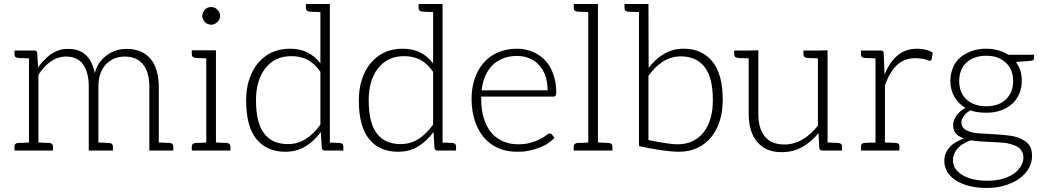

<svg xmlns="http://www.w3.org/2000/svg" viewBox="-20 -748 5198 954"><path d="M822 -38H816H809C806 -38 801 -39 794 -39C787 -39 778 -40 769 -40V-318C769 -348 765 -375 758 -398C751 -421 741 -441 727 -457C713 -473 696 -485 676 -493C656 -501 635 -505 610 -505C593 -505 575 -503 559 -498C543 -493 528 -486 514 -476C500 -466 487 -454 476 -439C465 -424 457 -406 451 -385C443 -423 429 -453 407 -474C385 -495 356 -505 320 -505C304 -505 289 -504 275 -499C261 -495 248 -488 235 -480C223 -472 211 -461 200 -450C189 -439 179 -427 169 -413L165 -485C164 -493 159 -497 150 -497H124H52V-478C52 -467 58 -461 71 -460H77C79 -460 81 -459 84 -459H99C106 -459 115 -458 124 -458V-40C112 -40 102 -38 94 -38H78H71C58 -37 52 -31 52 -20V0H124H171H243V-20C243 -31 237 -37 224 -38H218H211C208 -38 203 -39 196 -39C189 -39 180 -40 171 -40V-376C189 -405 210 -427 233 -443C256 -459 281 -467 308 -467C345 -467 373 -455 392 -429C411 -403 421 -366 421 -318V0H469H541V-20C541 -31 534 -37 521 -38H516H508C505 -38 500 -39 493 -39C486 -39 478 -40 469 -40V-318C469 -343 472 -364 479 -383C486 -402 496 -418 508 -430C520 -442 534 -452 550 -458C566 -464 583 -467 600 -467C639 -467 669 -454 690 -429C711 -403 722 -367 722 -318V0H769H841V-20C841 -31 835 -37 822 -38Z M998 -638C1002 -634 1007 -631 1012 -629C1017 -627 1023 -625 1029 -625C1035 -625 1041 -627 1046 -629C1051 -631 1056 -634 1060 -638C1064 -642 1068 -647 1070 -652C1072 -657 1074 -663 1074 -669C1074 -675 1072 -680 1070 -686C1068 -691 1064 -696 1060 -700C1056 -704 1051 -708 1046 -710C1041 -712 1035 -713 1029 -713C1023 -713 1017 -712 1012 -710C1007 -708 1002 -704 998 -700C994 -696 991 -691 989 -686C987 -681 985 -675 985 -669C985 -663 987 -657 989 -652C991 -647 994 -642 998 -638ZM1105 -38H1100H1092C1089 -38 1084 -39 1077 -39C1070 -39 1062 -40 1053 -40V-498H1005H933V-478C933 -467 940 -461 953 -460H958C960 -460 963 -459 966 -459H981C988 -459 996 -458 1005 -458V-40C994 -40 984 -38 976 -38H959H953C940 -37 933 -31 933 -20V0H1005H1053H1125V-20C1125 -31 1118 -37 1105 -38Z M1686 -20C1686 -31 1680 -37 1667 -38H1662H1655C1652 -38 1647 -39 1641 -39H1619V-728H1572H1500V-708C1500 -697 1507 -691 1520 -690H1525C1527 -690 1529 -689 1532 -689H1548C1555 -689 1563 -688 1572 -688V-433C1554 -457 1533 -475 1508 -487C1483 -500 1454 -506 1420 -506C1385 -506 1354 -499 1327 -486C1300 -473 1278 -454 1259 -431C1240 -408 1227 -380 1217 -349C1207 -318 1203 -284 1203 -248C1203 -163 1220 -99 1254 -57C1288 -15 1336 6 1397 6C1434 6 1467 -2 1497 -20C1527 -38 1552 -62 1574 -92L1579 -13C1580 -4 1585 0 1593 0H1619H1686V-15ZM1572 -129C1551 -99 1527 -75 1500 -58C1473 -41 1444 -32 1411 -32C1360 -32 1320 -49 1293 -84C1266 -119 1252 -174 1252 -248C1252 -281 1255 -310 1263 -337C1271 -364 1282 -388 1297 -407C1312 -426 1330 -442 1352 -453C1374 -464 1400 -469 1429 -469C1458 -469 1485 -463 1508 -451C1531 -439 1553 -419 1572 -391Z M2246 -20C2246 -31 2240 -37 2227 -38H2222H2215C2212 -38 2207 -39 2201 -39H2179V-728H2132H2060V-708C2060 -697 2067 -691 2080 -690H2085C2087 -690 2089 -689 2092 -689H2108C2115 -689 2123 -688 2132 -688V-433C2114 -457 2093 -475 2068 -487C2043 -500 2014 -506 1980 -506C1945 -506 1914 -499 1887 -486C1860 -473 1838 -454 1819 -431C1800 -408 1787 -380 1777 -349C1767 -318 1763 -284 1763 -248C1763 -163 1780 -99 1814 -57C1848 -15 1896 6 1957 6C1994 6 2027 -2 2057 -20C2087 -38 2112 -62 2134 -92L2139 -13C2140 -4 2145 0 2153 0H2179H2246V-15ZM2132 -129C2111 -99 2087 -75 2060 -58C2033 -41 2004 -32 1971 -32C1920 -32 1880 -49 1853 -84C1826 -119 1812 -174 1812 -248C1812 -281 1815 -310 1823 -337C1831 -364 1842 -388 1857 -407C1872 -426 1890 -442 1912 -453C1934 -464 1960 -469 1989 -469C2018 -469 2045 -463 2068 -451C2091 -439 2113 -419 2132 -391Z M2548 -506C2513 -506 2481 -499 2453 -487C2425 -475 2402 -458 2383 -436C2364 -414 2349 -388 2339 -358C2329 -328 2323 -295 2323 -259C2323 -217 2329 -179 2340 -146C2351 -113 2366 -86 2386 -63C2406 -40 2430 -23 2458 -11C2486 1 2517 6 2551 6C2570 6 2589 5 2607 1C2625 -3 2643 -8 2659 -14C2675 -20 2690 -27 2703 -36C2716 -45 2727 -54 2735 -64L2722 -80C2720 -83 2716 -85 2712 -85C2709 -85 2703 -83 2696 -77C2689 -71 2679 -65 2666 -58C2654 -51 2638 -46 2620 -40C2602 -34 2580 -31 2555 -31C2527 -31 2502 -36 2479 -46C2456 -56 2437 -70 2421 -89C2405 -108 2393 -132 2384 -160C2375 -188 2371 -222 2371 -259V-268H2730C2735 -268 2738 -269 2740 -272C2742 -275 2744 -280 2744 -287C2744 -322 2739 -353 2729 -380C2719 -407 2706 -431 2688 -449C2671 -467 2650 -481 2626 -491C2602 -501 2576 -506 2548 -506ZM2549 -470C2572 -470 2592 -466 2611 -458C2630 -450 2646 -439 2659 -424C2672 -409 2683 -392 2690 -371C2697 -350 2701 -326 2701 -299H2373C2376 -325 2382 -349 2391 -370C2400 -391 2412 -409 2427 -424C2442 -439 2460 -450 2480 -458C2500 -466 2523 -470 2549 -470Z M3003 -38H2998H2990C2987 -38 2982 -39 2975 -39C2968 -39 2960 -40 2951 -40V-728H2903H2831V-708C2831 -697 2838 -691 2851 -690H2856C2858 -690 2861 -689 2864 -689H2879C2886 -689 2894 -688 2903 -688V-40C2892 -40 2882 -38 2874 -38H2857H2851C2838 -37 2831 -31 2831 -20V0H2903H2951H3023V-20C3023 -31 3016 -37 3003 -38Z M3520 -442C3486 -484 3438 -506 3377 -506C3341 -506 3308 -497 3279 -480C3250 -463 3225 -440 3203 -411L3202 -728H3155H3083V-708C3083 -697 3089 -691 3102 -690H3108C3110 -690 3112 -689 3115 -689H3130C3137 -689 3146 -688 3155 -688V-47V-22C3243 -3 3309 6 3354 6C3389 6 3420 -1 3447 -14C3474 -27 3496 -45 3515 -68C3534 -91 3547 -119 3557 -150C3567 -181 3571 -216 3571 -252C3571 -337 3554 -400 3520 -442ZM3511 -162C3503 -135 3492 -111 3477 -92C3462 -72 3444 -58 3422 -47C3400 -36 3374 -31 3345 -31C3319 -31 3271 -38 3202 -52V-371C3223 -401 3247 -425 3274 -442C3301 -459 3330 -468 3363 -468C3414 -468 3454 -450 3481 -415C3508 -380 3522 -326 3522 -252C3522 -219 3519 -189 3511 -162Z M4144 -38H4139H4131C4128 -38 4123 -39 4116 -39C4109 -39 4101 -40 4092 -40V-498L4044 -497H3972V-478C3972 -467 3979 -461 3992 -460H3997C3999 -460 4002 -459 4005 -459H4020C4027 -459 4035 -458 4044 -458V-124C4022 -95 3996 -72 3968 -55C3940 -39 3910 -30 3878 -30C3834 -30 3801 -44 3780 -70C3759 -97 3748 -133 3748 -180V-498L3700 -497H3628V-478C3628 -467 3635 -461 3648 -460H3653C3655 -460 3658 -459 3661 -459H3676C3683 -459 3691 -458 3700 -458V-180C3700 -151 3704 -125 3711 -102C3718 -79 3728 -59 3742 -43C3756 -27 3772 -14 3793 -5C3814 4 3838 8 3866 8C3903 8 3937 -1 3967 -18C3997 -35 4024 -58 4047 -87L4051 -13C4051 -4 4057 0 4066 0H4092H4164V-20C4164 -31 4157 -37 4144 -38Z M4579 -501C4566 -504 4553 -506 4538 -506C4499 -506 4466 -495 4439 -472C4412 -449 4391 -417 4375 -377L4371 -482C4371 -488 4369 -492 4367 -494C4365 -496 4361 -497 4355 -497H4330H4258V-478C4258 -465 4265 -461 4277 -460C4283 -460 4289 -460 4330 -458V-40C4289 -38 4283 -38 4277 -38C4265 -37 4258 -33 4258 -20V0H4330H4377H4449V-20C4449 -33 4442 -37 4430 -38C4424 -38 4418 -38 4377 -40V-323C4392 -367 4412 -401 4436 -424C4460 -447 4491 -459 4529 -459C4539 -459 4548 -458 4556 -457C4564 -456 4572 -455 4577 -453C4583 -451 4586 -449 4590 -448C4594 -447 4597 -446 4599 -446C4605 -446 4608 -449 4609 -454L4615 -487C4604 -493 4592 -498 4579 -501Z M4880 -506C4853 -506 4829 -502 4807 -494C4785 -486 4767 -476 4751 -462C4735 -448 4723 -432 4715 -412C4707 -392 4702 -370 4702 -346C4702 -316 4709 -290 4722 -267C4735 -244 4753 -226 4777 -212C4767 -207 4759 -201 4751 -194C4743 -187 4737 -181 4732 -173C4727 -165 4723 -158 4720 -150C4717 -142 4716 -135 4716 -128C4716 -109 4720 -95 4730 -84C4740 -73 4753 -66 4770 -60C4740 -50 4715 -35 4698 -16C4681 3 4672 26 4672 52C4672 70 4677 88 4686 104C4695 120 4708 134 4726 146C4744 158 4766 168 4792 175C4818 182 4849 186 4884 186C4918 186 4950 181 4978 172C5006 163 5028 152 5048 137C5068 122 5083 105 5093 86C5103 67 5108 48 5108 27C5108 5 5104 -13 5094 -27C5084 -41 5070 -50 5054 -58C5038 -66 5018 -71 4997 -74C4976 -77 4955 -79 4933 -80C4911 -81 4889 -83 4868 -84C4847 -85 4828 -86 4812 -90C4796 -94 4782 -99 4772 -107C4762 -115 4757 -126 4757 -140C4757 -150 4761 -161 4769 -172C4777 -183 4788 -192 4802 -200C4825 -191 4851 -188 4880 -188C4906 -188 4930 -191 4952 -199C4974 -207 4992 -217 5008 -231C5024 -245 5035 -261 5044 -281C5053 -301 5057 -322 5057 -346C5057 -364 5055 -381 5050 -397C5045 -413 5037 -427 5028 -440L5104 -446C5113 -447 5118 -451 5118 -459V-476H4990C4975 -486 4958 -493 4940 -498C4922 -503 4902 -506 4880 -506ZM5065 34C5065 51 5060 66 5051 80C5042 94 5029 108 5013 118C4997 128 4978 136 4956 142C4934 148 4910 150 4885 150C4858 150 4834 147 4813 142C4792 137 4773 129 4759 120C4745 111 4734 100 4726 88C4718 76 4715 62 4715 47C4715 35 4718 25 4722 15C4726 5 4732 -4 4740 -12C4748 -20 4756 -28 4767 -34C4778 -40 4790 -46 4803 -51C4820 -48 4838 -46 4858 -45C4878 -44 4896 -43 4916 -42C4936 -41 4954 -40 4972 -38C4990 -36 5006 -31 5020 -26C5034 -21 5044 -14 5052 -4C5060 6 5065 18 5065 34ZM4880 -220C4859 -220 4841 -223 4824 -229C4807 -235 4793 -244 4781 -255C4769 -266 4761 -279 4755 -294C4749 -309 4746 -326 4746 -345C4746 -364 4749 -381 4755 -397C4761 -413 4769 -425 4781 -436C4793 -447 4807 -456 4824 -462C4841 -468 4859 -471 4880 -471C4901 -471 4920 -468 4936 -462C4952 -456 4966 -447 4978 -436C4990 -425 4999 -413 5005 -397C5011 -381 5014 -365 5014 -346C5014 -327 5011 -309 5005 -294C4999 -279 4990 -266 4979 -255C4968 -244 4954 -235 4937 -229C4920 -223 4901 -220 4880 -220Z"/></svg>

Font: SVN-Aleo
Style: Light
Weight: 300
Designer: Alessio Laiso
Version: Version 1.2.2